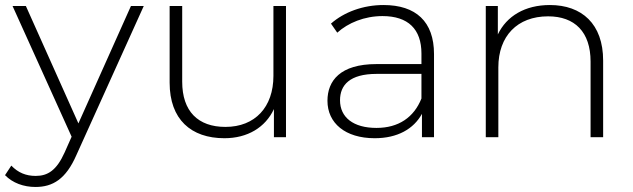

<svg xmlns="http://www.w3.org/2000/svg" viewBox="-47 -546 2520 764"><path d="M265 -55C265 -55 474 -522 474 -522C474 -522 525 -522 525 -522C525 -522 257 71 257 71C215 167 163 198 94 198C47 198 3 182 -27 151C-27 151 -2 113 -2 113C25 141 56 154 95 154C143 154 178 132 210 61C210 61 238 -2 238 -2C238 -2 3 -522 3 -522C3 -522 56 -522 56 -522C56 -522 265 -55 265 -55Z M1041 -244C1041 -244 1041 -522 1041 -522C1041 -522 1091 -522 1091 -522C1091 -522 1091 0 1091 0C1091 0 1043 0 1043 0C1043 0 1043 -112 1043 -112C1009 -39 938 4 846 4C713 4 628 -71 628 -217C628 -217 628 -522 628 -522C628 -522 678 -522 678 -522C678 -522 678 -221 678 -221C678 -103 741 -41 850 -41C968 -41 1041 -120 1041 -244Z M1479 -526C1608 -526 1680 -460 1680 -331C1680 -331 1680 0 1680 0C1680 0 1632 0 1632 0C1632 0 1632 -93 1632 -93C1599 -33 1535 4 1444 4C1327 4 1256 -56 1256 -145C1256 -224 1306 -291 1451 -291C1451 -291 1630 -291 1630 -291C1630 -291 1630 -333 1630 -333C1630 -430 1577 -482 1475 -482C1403 -482 1338 -455 1295 -416C1295 -416 1270 -452 1270 -452C1322 -498 1398 -526 1479 -526ZM1451 -37C1539 -37 1600 -79 1630 -154C1630 -154 1630 -252 1630 -252C1630 -252 1452 -252 1452 -252C1344 -252 1306 -207 1306 -147C1306 -79 1359 -37 1451 -37Z M2141 -526C2268 -526 2353 -451 2353 -305C2353 -305 2353 0 2353 0C2353 0 2303 0 2303 0C2303 0 2303 -301 2303 -301C2303 -419 2240 -481 2134 -481C2011 -481 1936 -402 1936 -278C1936 -278 1936 0 1936 0C1936 0 1886 0 1886 0C1886 0 1886 -522 1886 -522C1886 -522 1934 -522 1934 -522C1934 -522 1934 -409 1934 -409C1969 -482 2042 -526 2141 -526Z"/></svg>

Font: TamingNoise
Style: Regular
Weight: 500
Designer: Julieta Ulanovsky
Foundry: Julieta Ulanovsky
Version: ""